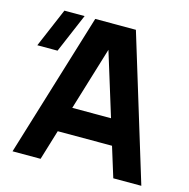

<svg xmlns="http://www.w3.org/2000/svg" viewBox="-106 -823 911 926"><g transform="rotate(15 350.0 -360.0)"><path d="M37 0H177L222.5 -150H493.5L540 0H680L460 -720H257ZM20 -525H121L204 -720H103ZM261 -277 357 -592.5 454.5 -277Z"/></g></svg>

Font: Eudonet ExtraBold
Style: Regular
Weight: 800
Designer: Mikhail Sharanda
Foundry: Mikhail Sharanda
Version: Version 4.503;Glyphs 3.1.2 (3151)